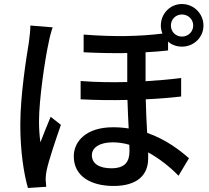

<svg xmlns="http://www.w3.org/2000/svg" viewBox="-20 -884 1040 955"><path d="M131 -757C131 -732 127 -700 124 -676C111 -597 81 -410 81 -263C81 -129 99 -18 119 51L210 45C209 33 208 18 207 8C207 -4 209 -23 212 -37C223 -88 257 -189 283 -263L232 -303C217 -267 196 -216 181 -176C176 -212 174 -247 174 -282C174 -388 204 -592 222 -672C225 -690 235 -730 242 -748ZM885 -812C916 -812 941 -788 941 -757C941 -726 916 -702 885 -702C854 -702 830 -726 830 -757C830 -788 854 -812 885 -812ZM624 -132C624 -81 603 -47 534 -47C475 -47 437 -69 437 -112C437 -150 476 -176 540 -176C568 -176 596 -172 623 -164C624 -152 624 -141 624 -132ZM816 -677C834 -661 858 -652 885 -652C944 -652 992 -698 992 -757C992 -816 944 -864 885 -864C826 -864 780 -816 780 -757C780 -743 783 -729 788 -717C676 -703 551 -700 396 -712V-624C475 -620 547 -619 613 -620V-476C538 -474 460 -475 381 -481V-390C459 -386 538 -385 614 -387C615 -341 618 -290 620 -245C595 -249 569 -251 542 -251C411 -251 347 -183 347 -106C347 -7 433 41 545 41C661 41 717 -12 717 -96C717 -105 717 -116 717 -126C770 -97 822 -57 868 -10L920 -97C875 -136 807 -190 712 -223C709 -275 706 -332 705 -390C770 -393 830 -398 881 -404V-496C827 -489 768 -484 704 -480V-624C743 -626 780 -629 816 -633Z"/></svg>

Font: Noto Sans CJK JP Medium
Style: Regular
Weight: 500
Designer: Ryoko NISHIZUKA (kana & ideographs); Paul D. Hunt (Latin, Greek & Cyrillic); Wenlong ZHANG (bopomofo); Sandoll Communica
Foundry: Adobe Systems Incorporated
Version: Version 1.004;PS 1.004;hotconv 1.0.82;makeotf.lib2.5.63406